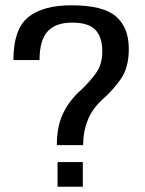

<svg xmlns="http://www.w3.org/2000/svg" viewBox="-20 -700 545 724"><path d="M194.4 -152.7H293.4Q293.8 -205.2 311.6 -248.8Q329.3 -292.4 370.2 -328.4Q405.1 -359.4 435.4 -401.9Q465.7 -444.4 465.7 -515.9Q465.7 -596.1 417.3 -638.1Q369 -680 249.4 -680Q140.3 -680 85.5 -634.4Q30.6 -588.9 30.6 -473.6H129.1Q129.1 -548.8 159.7 -581.8Q190.3 -614.7 251.1 -614.7Q315.2 -614.7 340.5 -586.7Q365.7 -558.7 365.7 -507.3Q365.7 -456.7 341.7 -423.9Q317.7 -391.1 287.2 -362.2Q244.2 -324.9 219.3 -275.4Q194.4 -225.9 194.4 -152.7ZM197 -88.9V4.2H292.3V-88.9Z"/></svg>

Font: Anybody Thin
Style: Regular
Weight: 100
Designer: Tyler Finck
Foundry: Etcetera Type Company
Version: Version 1.114;gftools[0.9.25]